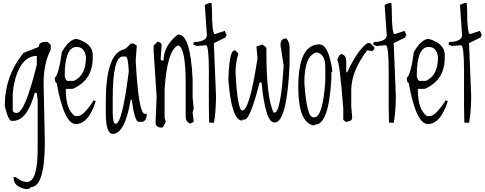

<svg xmlns="http://www.w3.org/2000/svg" viewBox="-20 -826 3268 1294"><path d="M288.1 -543.9H300.8L321.8 -523.9V-490.2Q273.9 -399.9 273.9 -267.1L282.2 130.9Q282.2 435.1 187 435.1Q187 448.2 152.8 448.2Q71.8 431.2 71.8 374V367.2H85Q129.9 400.9 160.2 400.9Q233.9 400.9 233.9 178.2V-151.9L228 -200.2H213.9Q163.1 -11.2 65.9 -11.2H58.1Q35.2 -14.2 12.2 -111.8Q12.2 -314.9 139.2 -470.2L241.2 -509.8Q241.2 -543.9 288.1 -543.9ZM65.9 -192.9V-85Q65.9 -64.9 92.8 -64.9Q147.9 -64.9 228 -389.2V-449.2Q112.8 -449.2 71.8 -247.1Z M497.1 -564Q605 -532.2 605 -456.1V-436Q605 -285.2 469.7 -227.1H423.8V-212.9Q423.8 -91.8 483.9 -43.9H504.9Q543 -43.9 612.8 -151.9L618.7 -146H626Q577.6 9.8 490.7 9.8Q411.6 9.8 361.8 -267.1Q351.1 -267.1 348.6 -300.8Q376 -321.8 397 -476.1Q448.7 -564 497.1 -564ZM416 -314Q421.9 -280.8 437 -280.8H478Q559.1 -318.8 559.1 -436V-442.9Q548.8 -509.8 497.1 -509.8Q416 -509.8 416 -314Z M860.8 -532.2H881.8L901.9 -518.1L894.5 -418Q913.6 -59.1 955.6 -59.1H968.8V-53.2Q968.8 -16.1 941.9 -4.9H914.6Q887.7 -4.9 867.7 -153.8H860.8Q821.8 76.2 739.7 76.2Q692.9 76.2 692.9 -66.9V-140.1Q692.9 -451.2 806.6 -491.2Q825.7 -491.2 860.8 -532.2ZM739.7 -161.1V-66.9Q739.7 7.8 759.8 7.8Q803.7 7.8 847.7 -342.8V-350.1Q842.8 -444.8 827.6 -444.8H806.6Q739.7 -444.8 739.7 -161.1Z M1177.7 -592.8H1183.6Q1263.7 -592.8 1278.3 -290V-168L1285.6 -94.2L1278.3 -66.9L1285.6 -5.9L1264.6 6.8Q1231.4 -2 1231.4 -40V-263.2Q1231.4 -499 1183.6 -519H1177.7Q1105.5 -481.9 1089.4 -222.2V-33.2L1096.7 -5.9Q1082.5 34.2 1069.3 34.2Q1035.6 34.2 1028.3 6.8L1035.6 -174.8L1015.6 -479V-519L1042.5 -545.9Q1069.3 -536.1 1069.3 -525.9L1062.5 -424.8L1069.3 -418H1082.5Q1082.5 -517.1 1177.7 -592.8Z M1390.6 -805.2 1405.8 -806.2 1408.7 -757.8V-751Q1408.7 -596.2 1428.7 -596.2L1494.6 -618.2Q1501.5 -604 1507.8 -588.9Q1495.6 -578.1 1502.4 -575.2L1421.4 -535.2L1435.5 -184.1V-157.2Q1433.6 -58.1 1421.4 2L1389.6 0L1387.7 -105V-272V-346.2Q1387.7 -521 1367.7 -521L1305.7 -516.1L1283.7 -524.9L1285.6 -541L1297.4 -543.9H1310.5Q1374.5 -553.2 1374.5 -588.9L1360.4 -791L1367.7 -796.9Z M1910.6 -566.9Q1931.6 -541 1931.6 -505.9V-391.1Q1914.6 0 1829.6 0Q1768.6 0 1742.7 -270H1729.5Q1666.5 -20 1627.4 -20H1613.3V-13.2Q1540.5 -13.2 1519.5 -283.2V-303.2Q1526.4 -485.8 1559.6 -485.8H1567.4L1586.4 -464.8Q1567.4 -404.8 1567.4 -336.9Q1580.6 -81.1 1613.3 -81.1Q1661.6 -81.1 1715.3 -432.1L1708.5 -513.2L1748.5 -525.9L1775.4 -505.9V-472.2Q1775.4 -169.9 1823.7 -66.9H1829.6Q1872.6 -66.9 1891.6 -383.8L1870.6 -519V-525.9Q1870.6 -566.9 1910.6 -566.9Z M2132.3 -526.9Q2195.3 -526.9 2220.2 -346.2L2213.4 -337.9V-297.9Q2196.3 13.2 2105.5 13.2L2098.1 19H2091.3Q1990.2 -3.9 1990.2 -237.8Q1990.2 -526.9 2132.3 -526.9ZM2031.2 -271Q2046.4 -35.2 2091.3 -35.2H2098.1Q2155.3 -35.2 2172.4 -277.8V-373Q2172.4 -463.9 2112.3 -473.1Q2031.2 -449.2 2031.2 -271Z M2455.1 -535.2H2475.1L2502.4 -507.8V-494.1L2488.3 -481L2455.1 -487.8Q2347.2 -345.2 2347.2 -217.8V-109.9L2353.5 -35.2Q2353.5 -7.8 2320.3 -7.8V-2Q2293.5 -12.2 2293.5 -22V-96.2Q2268.1 -419.9 2252.4 -419.9Q2266.1 -460.9 2279.3 -460.9H2286.1Q2313.5 -450.2 2313.5 -413.1V-338.9H2320.3Q2387.2 -484.9 2455.1 -535.2Z M2602.5 -805.2 2617.7 -806.2 2620.6 -757.8V-751Q2620.6 -596.2 2640.6 -596.2L2706.5 -618.2Q2713.4 -604 2719.7 -588.9Q2707.5 -578.1 2714.4 -575.2L2633.3 -535.2L2647.5 -184.1V-157.2Q2645.5 -58.1 2633.3 2L2601.6 0L2599.6 -105V-272V-346.2Q2599.6 -521 2579.6 -521L2517.6 -516.1L2495.6 -524.9L2497.6 -541L2509.3 -543.9H2522.5Q2586.4 -553.2 2586.4 -588.9L2572.3 -791L2579.6 -796.9Z M2869.6 -564Q2977.5 -532.2 2977.5 -456.1V-436Q2977.5 -285.2 2842.3 -227.1H2796.4V-212.9Q2796.4 -91.8 2856.4 -43.9H2877.4Q2915.5 -43.9 2985.4 -151.9L2991.2 -146H2998.5Q2950.2 9.8 2863.3 9.8Q2784.2 9.8 2734.4 -267.1Q2723.6 -267.1 2721.2 -300.8Q2748.5 -321.8 2769.5 -476.1Q2821.3 -564 2869.6 -564ZM2788.6 -314Q2794.4 -280.8 2809.6 -280.8H2850.6Q2931.6 -318.8 2931.6 -436V-442.9Q2921.4 -509.8 2869.6 -509.8Q2788.6 -509.8 2788.6 -314Z M3110.4 -805.2 3125.5 -806.2 3128.4 -757.8V-751Q3128.4 -596.2 3148.4 -596.2L3214.4 -618.2Q3221.2 -604 3227.5 -588.9Q3215.3 -578.1 3222.2 -575.2L3141.1 -535.2L3155.3 -184.1V-157.2Q3153.3 -58.1 3141.1 2L3109.4 0L3107.4 -105V-272V-346.2Q3107.4 -521 3087.4 -521L3025.4 -516.1L3003.4 -524.9L3005.4 -541L3017.1 -543.9H3030.3Q3094.2 -553.2 3094.2 -588.9L3080.1 -791L3087.4 -796.9Z"/></svg>

Font: Loved by the King
Style: Regular
Weight: 400
Designer: Kimberly Geswein
Foundry: Kimberly Geswein
Version: Version 1.002 2006